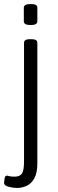

<svg xmlns="http://www.w3.org/2000/svg" viewBox="-37 -719 287 951"><path d="M47 212Q28 212 5.5 206Q-17 200 -17 187Q-17 181 -14.5 166Q-12 151 -4 151Q1 151 9 153.5Q17 156 35 156Q62 156 72 140Q82 124 82 80V-507Q82 -525 111 -525H119Q148 -525 148 -507V90Q148 138 133 164.5Q118 191 95 201.5Q72 212 47 212ZM115 -595Q81 -595 81 -613V-681Q81 -689 88.5 -694Q96 -699 115 -699Q133 -699 140.5 -694.5Q148 -690 148 -681V-613Q148 -605 140.5 -600Q133 -595 115 -595Z"/></svg>

Font: Asap Condensed Light
Style: Regular
Weight: 300
Width: 3
Designer: Pablo Cosgaya
Foundry: Omnibus-Type
Version: Version 3.001; ttfautohint (v1.8.4.7-5d5b)